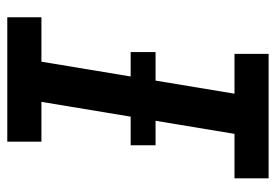

<svg xmlns="http://www.w3.org/2000/svg" viewBox="-138 -638 775 540"><g transform="rotate(90 250.0 -367.5)"><path d="M28 0V-96H153L243 -639H131V-735H481V-639H356L266 -96H378V0ZM126 -347V-417H388V-347Z"/></g></svg>

Font: Iosevka SS04 Oblique
Style: Bold
Weight: 700
Italic angle: -9°
Monospace: yes
Designer: Belleve Invis
Foundry: Belleve Invis
Version: Version 19.0.0; ttfautohint (v1.8.4)